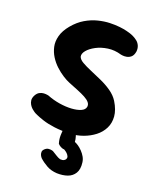

<svg xmlns="http://www.w3.org/2000/svg" viewBox="-160 -742 854 1062"><g transform="rotate(20 267.0 -211.5)"><path d="M305 -2Q250 0 208.5 -5.5Q167 -11 138.5 -20.5Q110 -30 96 -36.5Q82 -43 82 -43Q82 -43 75.5 -47Q69 -51 60 -59Q51 -67 44.5 -78Q38 -89 36.5 -102Q35 -115 43 -131Q52 -148 64.5 -154.5Q77 -161 89 -161.5Q101 -162 109 -160.5Q117 -159 117 -159Q152 -145 190 -139Q228 -133 260.5 -135Q293 -137 315 -146.5Q337 -156 340 -174Q342 -188 332.5 -199.5Q323 -211 303.5 -221.5Q284 -232 258 -242.5Q232 -253 202 -265Q184 -272 160.5 -287Q137 -302 115 -322.5Q93 -343 77 -368.5Q61 -394 54.5 -423.5Q48 -453 57 -487Q66 -521 95 -556Q125 -592 160 -612.5Q195 -633 231 -642Q267 -651 299.5 -652Q332 -653 358 -650Q384 -647 399 -643Q414 -639 414 -639Q414 -639 422.5 -636.5Q431 -634 443.5 -628Q456 -622 468 -612.5Q480 -603 486.5 -588Q493 -573 491 -554Q487 -531 475.5 -521Q464 -511 450 -508.5Q436 -506 426 -507.5Q416 -509 416 -509Q376 -521 337.5 -515.5Q299 -510 269 -494Q239 -478 223 -458.5Q207 -439 211 -422Q216 -407 237.5 -394.5Q259 -382 291 -368.5Q323 -355 357.5 -339.5Q392 -324 421.5 -303.5Q451 -283 468 -256Q495 -212 498 -174Q501 -136 485.5 -105Q470 -74 441.5 -52Q413 -30 377.5 -17Q342 -4 305 -2ZM307 229Q273 227 247.5 213Q222 199 201 180Q201 180 197 175Q193 170 190 162.5Q187 155 187.5 146Q188 137 198 128Q208 119 219 118Q230 117 237.5 119Q245 121 245 121Q262 131 273.5 138.5Q285 146 298 150Q312 151 319.5 147Q327 143 330 137Q333 131 332 124Q328 113 319.5 105Q311 97 300 91Q295 92 285.5 88Q276 84 268.5 78Q261 72 261 67Q255 47 255.5 23.5Q256 0 259 -14Q259 -14 261 -21.5Q263 -29 271 -37Q279 -45 296 -44Q313 -43 321.5 -31Q330 -19 330 -19Q332 -11 336.5 2.5Q341 16 342 32Q352 36 364 44Q376 52 388.5 65Q401 78 409.5 93Q418 108 420 125Q425 164 410.5 187.5Q396 211 369 220.5Q342 230 307 229Z"/></g></svg>

Font: Sour Gummy
Style: Bold
Weight: 700
Designer: Stefie Justprince
Foundry: Eifetstype
Version: Version 1.000